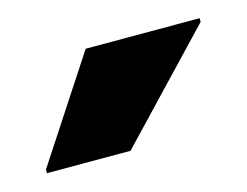

<svg xmlns="http://www.w3.org/2000/svg" viewBox="-39 -775 325 253"><g transform="rotate(-15 123.5 -648.5)"><path d="M0 -576.3V-581.3L91.7 -721.5H247.2V-716.5L114 -576.3Z"/></g></svg>

Font: Saira Thin
Style: Regular
Weight: 100
Designer: Hector Gatti with collaboration of the Omnibus-Type team
Foundry: Omnibus-Type
Version: Version 1.101